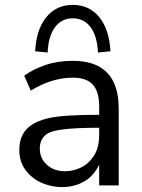

<svg xmlns="http://www.w3.org/2000/svg" viewBox="-20 -759 581 786"><path d="M234 7Q201 7 166 -4.5Q131 -16 105 -40Q59 -82 59 -144Q59 -200 90 -231.5Q121 -263 182 -276Q241 -289 386 -289V-323Q386 -383 360.5 -412Q335 -441 278 -441Q192 -441 106 -388L79 -449Q114 -475 165 -492.5Q216 -510 278 -510Q466 -510 466 -314V0H386V-85Q363 -37 322.5 -15Q282 7 234 7ZM246 -58Q281 -58 313 -74Q345 -90 365.5 -123Q386 -156 386 -207V-236Q285 -236 232 -228.5Q179 -221 164 -204Q143 -185 143 -150Q143 -111 172 -84.5Q201 -58 246 -58ZM175 -544 124 -549Q128 -637 169 -688Q210 -739 278 -739Q346 -739 387 -688Q428 -637 432 -549L381 -544Q378 -611 351 -647.5Q324 -684 278 -684Q232 -684 205 -647.5Q178 -611 175 -544Z"/></svg>

Font: Winston
Style: Regular
Weight: 400
Designer: Original fonts by Vernon Adams / Changes by Cristiano Sobral
Foundry: Original fonts by Vernon Adams / Changes by Cristiano Sobral
Version: Version 2.503;July 17, 2020;FontCreator 13.0.0.2655 64-bit